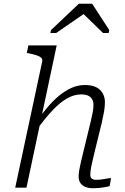

<svg xmlns="http://www.w3.org/2000/svg" viewBox="-20 -1000 664 1023"><path d="M61 0H121L282 -758H131L123 -718L133 -716Q158 -711 174.5 -705.5Q191 -700 199 -693Q207 -686 205 -673ZM482 -182 523 -349Q530 -380 534.5 -406Q539 -432 539 -454Q539 -496 512.5 -521.5Q486 -547 432 -547Q395 -547 360.5 -531.5Q326 -516 293 -488.5Q260 -461 228.5 -423Q197 -385 166 -340L177 -312Q221 -370 259.5 -411.5Q298 -453 336 -475Q374 -497 412 -497Q447 -497 462.5 -482Q478 -467 478 -442Q478 -422 474 -401.5Q470 -381 463 -351L426 -199Q417 -162 411 -136.5Q405 -111 402 -92.5Q399 -74 399 -59Q399 -38 409 -24Q419 -10 436 -3.5Q453 3 476 3Q492 3 507.5 1.5Q523 0 537.5 -2.5Q552 -5 564 -8L572 -51Q562 -51 549.5 -48.5Q537 -46 522 -44Q507 -42 491 -42Q477 -42 469 -48.5Q461 -55 461 -69Q461 -78 463 -93Q465 -108 470 -130Q475 -152 482 -182ZM471 -980H400L252 -840L248 -824H279L453 -944H406L529 -824H559L562 -840Z"/></svg>

Font: Roboto Serif 20pt ExtraLight
Style: Italic
Weight: 250
Italic angle: -10°
Version: Version 1.007